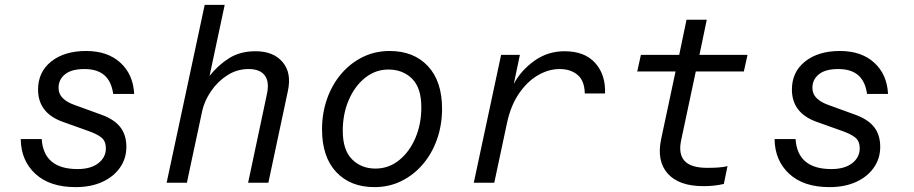

<svg xmlns="http://www.w3.org/2000/svg" viewBox="-20 -749 3748 787"><path d="M530 -364H444Q437 -415 408 -440.5Q379 -466 326 -466Q273 -466 246.5 -444.5Q220 -423 220 -389Q220 -364 237 -347Q254 -330 285 -319L395 -279Q448 -260 473 -228Q498 -196 498 -147Q498 -99 471.5 -61.5Q445 -24 398.5 -3Q352 18 290 18Q184 18 125 -36.5Q66 -91 65 -179H151Q159 -56 298 -56Q352 -56 383 -80Q414 -104 414 -141Q414 -170 396 -185Q378 -200 337 -214L239 -249Q136 -285 136 -382Q136 -454 190 -497Q244 -540 333 -540Q421 -540 473.5 -492Q526 -444 530 -364Z M663 0 819 -729H901L839 -438Q875 -483 920 -511Q965 -539 1027 -539Q1101 -539 1138.5 -494.5Q1176 -450 1160 -376L1080 0H997L1074 -363Q1085 -413 1065.5 -439.5Q1046 -466 999 -466Q951 -466 911 -440Q871 -414 844.5 -374.5Q818 -335 809 -295L746 0Z M1577 -540Q1676 -540 1734 -478Q1792 -416 1792 -303Q1792 -237 1771.5 -178.5Q1751 -120 1713.5 -76Q1676 -32 1625.5 -7Q1575 18 1515 18Q1416 18 1358 -44Q1300 -106 1300 -219Q1300 -285 1320.5 -343.5Q1341 -402 1378.5 -446Q1416 -490 1466.5 -515Q1517 -540 1577 -540ZM1707 -309Q1707 -389 1669 -426.5Q1631 -464 1572 -464Q1519 -464 1476.5 -430Q1434 -396 1409.5 -339Q1385 -282 1385 -213Q1385 -134 1423 -96Q1461 -58 1519 -58Q1573 -58 1615.5 -92Q1658 -126 1682.5 -183Q1707 -240 1707 -309Z M1922 0 2034 -524H2111L2086 -405Q2115 -460 2170 -499.5Q2225 -539 2294 -539Q2377 -539 2420 -490.5Q2463 -442 2460 -366H2377Q2376 -418 2347.5 -442Q2319 -466 2274 -466Q2228 -466 2184 -440Q2140 -414 2106.5 -364.5Q2073 -315 2058 -244L2006 0Z M2847 -524H3044L3029 -456H2832L2772 -174Q2760 -118 2786 -89.5Q2812 -61 2879 -61Q2906 -61 2925.5 -62.5Q2945 -64 2962 -68L2947 5Q2925 10 2905 12Q2885 14 2863 14Q2763 14 2717 -37.5Q2671 -89 2690 -179L2749 -456H2592L2607 -524H2764L2794 -668H2877Z M3620 -364H3534Q3527 -415 3498 -440.5Q3469 -466 3416 -466Q3363 -466 3336.5 -444.5Q3310 -423 3310 -389Q3310 -364 3327 -347Q3344 -330 3375 -319L3485 -279Q3538 -260 3563 -228Q3588 -196 3588 -147Q3588 -99 3561.5 -61.5Q3535 -24 3488.5 -3Q3442 18 3380 18Q3274 18 3215 -36.5Q3156 -91 3155 -179H3241Q3249 -56 3388 -56Q3442 -56 3473 -80Q3504 -104 3504 -141Q3504 -170 3486 -185Q3468 -200 3427 -214L3329 -249Q3226 -285 3226 -382Q3226 -454 3280 -497Q3334 -540 3423 -540Q3511 -540 3563.5 -492Q3616 -444 3620 -364Z"/></svg>

Font: Fragment Mono
Style: Italic
Weight: 400
Italic angle: -12°
Designer: Wei Huang based on Nimbus Sans by URW Studio, based on Helvetica by Max Miedinger.
Foundry: Wei Huang
Version: Version 1.011; ttfautohint (v1.8.4.7-5d5b)